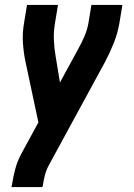

<svg xmlns="http://www.w3.org/2000/svg" viewBox="-20 -550 540 775"><path d="M26 205 28 198Q33 165 41.5 132.5Q50 100 67 69L135 -56L83 -300Q75 -338 72.5 -377.5Q70 -417 77 -457L89 -530H214L202 -457Q196 -422 197.5 -387.5Q199 -353 205 -320L222 -217L295 -351Q309 -376 320.5 -402.5Q332 -429 337 -457L349 -530H474L462 -457Q455 -416 439.5 -377Q424 -338 404 -300L176 119Q166 138 161 158Q156 178 153 198L151 205Z"/></svg>

Font: Iosevka Curly XBdObl
Style: Regular
Weight: 800
Italic angle: -9°
Monospace: yes
Designer: Belleve Invis
Foundry: Belleve Invis
Version: Version 11.1.0; ttfautohint (v1.8.3)